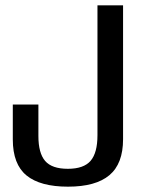

<svg xmlns="http://www.w3.org/2000/svg" viewBox="-20 -695 539 720"><path d="M235 5Q339 5 390.2 -38Q441.5 -81 441.5 -173V-675H345.5V-188Q345.5 -122 319.8 -92Q294 -62 234.5 -62Q174.5 -62 149.2 -91.5Q124 -121 124 -185V-303H28V-172Q28 -79 79.5 -37Q131 5 235 5Z"/></svg>

Font: Anybody SemiCondensed
Style: Regular
Weight: 400
Width: 4
Version: Version 1.113;gftools[0.9.25]